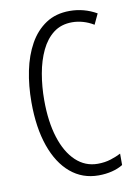

<svg xmlns="http://www.w3.org/2000/svg" viewBox="-84 -780 598 845"><g transform="rotate(-10 215.5 -357.5)"><path d="M289 -674Q240 -674 206 -648Q172 -622 150.5 -577Q129 -532 119 -475Q109 -418 109 -357Q109 -261 131.5 -190Q154 -119 195.5 -80Q237 -41 293 -41Q325 -41 351.5 -49.5Q378 -58 397 -68V-17Q376 -4 348 3Q320 10 288 10Q216 10 163 -34.5Q110 -79 81 -161.5Q52 -244 52 -358Q52 -432 65.5 -498Q79 -564 107.5 -615Q136 -666 180.5 -695.5Q225 -725 287 -725Q351 -725 407 -693L385 -646Q362 -660 337.5 -667Q313 -674 289 -674Z"/></g></svg>

Font: Noto Sans Telugu ExtraCondensed Light
Style: Regular
Weight: 300
Width: 2
Designer: Jelle Bosma - Monotype Design Team
Foundry: Monotype Imaging Inc.
Version: Version 2.005; ttfautohint (v1.8.4.7-5d5b)